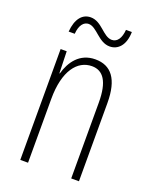

<svg xmlns="http://www.w3.org/2000/svg" viewBox="-134 -786 687 861"><g transform="rotate(20 209.0 -355.0)"><path d="M77 -615H106C109 -658 128 -678 150 -678C190 -678 218 -615 272 -615C311 -615 343 -646 344 -710H316C313 -670 297 -646 271 -646C229 -646 203 -709 149 -709C110 -709 82 -678 77 -615ZM233 -539C158 -539 120 -483 104 -425H102L99 -529H70V0H107V-305C107 -439 160 -505 229 -505C282 -505 313 -463 313 -362V0H350V-373C350 -488 308 -539 233 -539Z"/></g></svg>

Font: Noto Sans Devanagari UI ExtraCondensed ExtraLight
Style: Regular
Weight: 200
Width: 2
Designer: Jelle Bosma - Monotype Design Team
Foundry: Monotype Imaging Inc.
Version: Version 2.004